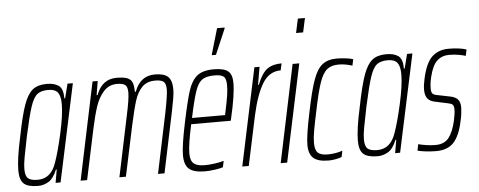

<svg xmlns="http://www.w3.org/2000/svg" viewBox="-50 -868 2499 1001"><g transform="rotate(-5 1199.5 -367.5)"><path d="M16 -81Q16 -142 41 -255Q63 -367 82.5 -421Q102 -475 129 -496.5Q156 -518 203 -518Q242 -518 265 -502Q288 -486 288 -435H292L311 -510H339L230 0H204L216 -69H212Q193 -23 167 -7.5Q141 8 112 8Q60 8 38 -11.5Q16 -31 16 -81ZM210 -105Q230 -161 251 -255.5Q272 -350 272 -406Q272 -449 257.5 -467.5Q243 -486 208 -486Q170 -486 150 -470Q130 -454 114.5 -407.5Q99 -361 76 -255Q61 -182 54.5 -146Q48 -110 48 -86Q48 -49 63 -36.5Q78 -24 113 -24Q183 -24 210 -105Z M442 -510H469L457 -437H462Q492 -518 568 -518Q605 -518 624 -510.5Q643 -503 650 -486Q657 -469 657 -437H662Q692 -518 768 -518Q817 -518 837.5 -498.5Q858 -479 858 -432Q858 -412 853 -383Q848 -354 841 -320L774 0H740L806 -315Q824 -405 824 -434Q824 -465 811.5 -475.5Q799 -486 768 -486Q724 -486 699 -460.5Q674 -435 660.5 -393Q647 -351 628 -264L572 0H538L604 -315Q623 -402 623 -436Q623 -466 610.5 -476Q598 -486 568 -486Q525 -486 497.5 -455Q470 -424 455 -379Q440 -334 425 -264L369 0H335Z M878 -86Q878 -135 903 -254Q927 -369 943.5 -419.5Q960 -470 989.5 -494Q1019 -518 1077 -518Q1129 -518 1151 -500.5Q1173 -483 1173 -439Q1173 -376 1145 -256L1142 -243H935Q912 -139 912 -92Q912 -54 929.5 -39Q947 -24 987 -24Q1011 -24 1039 -28Q1067 -32 1087 -38L1080 -5Q1065 0 1037.5 4Q1010 8 986 8Q928 8 903 -13Q878 -34 878 -86ZM1115 -275 1121 -304Q1130 -346 1134.5 -375Q1139 -404 1139 -429Q1139 -465 1125 -475.5Q1111 -486 1079 -486Q1035 -486 1013.5 -471Q992 -456 977.5 -415Q963 -374 942 -275ZM1074 -592V-597L1113 -730H1152V-725L1095 -592Z M1289 -510H1316L1300 -417H1304Q1328 -477 1356.5 -497.5Q1385 -518 1432 -518L1424 -482Q1364 -482 1329 -425Q1294 -368 1270 -259L1215 0H1181Z M1521 -669 1537 -743H1574L1558 -669ZM1382 0 1489 -510H1524L1416 0Z M1529 -83Q1529 -132 1555 -254Q1577 -363 1597 -418.5Q1617 -474 1645.5 -496Q1674 -518 1721 -518Q1742 -518 1767 -515Q1792 -512 1806 -507L1799 -474Q1761 -486 1728 -486Q1689 -486 1666.5 -467.5Q1644 -449 1627.5 -401.5Q1611 -354 1591 -256Q1577 -191 1570.5 -153.5Q1564 -116 1564 -90Q1564 -52 1579.5 -38Q1595 -24 1631 -24Q1650 -24 1671.5 -27.5Q1693 -31 1708 -37L1701 -4Q1688 1 1669 4.5Q1650 8 1633 8Q1577 8 1553 -13.5Q1529 -35 1529 -83Z M1793 -81Q1793 -142 1818 -255Q1840 -367 1859.5 -421Q1879 -475 1906 -496.5Q1933 -518 1980 -518Q2019 -518 2042 -502Q2065 -486 2065 -435H2069L2088 -510H2116L2007 0H1981L1993 -69H1989Q1970 -23 1944 -7.5Q1918 8 1889 8Q1837 8 1815 -11.5Q1793 -31 1793 -81ZM1987 -105Q2007 -161 2028 -255.5Q2049 -350 2049 -406Q2049 -449 2034.5 -467.5Q2020 -486 1985 -486Q1947 -486 1927 -470Q1907 -454 1891.5 -407.5Q1876 -361 1853 -255Q1838 -182 1831.5 -146Q1825 -110 1825 -86Q1825 -49 1840 -36.5Q1855 -24 1890 -24Q1960 -24 1987 -105Z M2098 -3 2105 -36Q2153 -24 2195 -24Q2241 -24 2264.5 -54Q2288 -84 2301 -142Q2309 -178 2309 -200Q2309 -219 2302 -225.5Q2295 -232 2278 -235L2208 -250Q2184 -255 2172 -271Q2160 -287 2160 -316Q2160 -340 2167 -371Q2185 -455 2219 -486.5Q2253 -518 2306 -518Q2363 -518 2399 -506L2392 -473Q2382 -477 2357.5 -481.5Q2333 -486 2306 -486Q2268 -486 2242.5 -462.5Q2217 -439 2203 -380Q2195 -348 2195 -320Q2195 -300 2201.5 -293Q2208 -286 2224 -283L2293 -269Q2319 -264 2332 -250Q2345 -236 2345 -206Q2345 -197 2342.5 -176Q2340 -155 2335 -135Q2319 -60 2287 -26Q2255 8 2196 8Q2169 8 2139.5 4.5Q2110 1 2098 -3Z"/></g></svg>

Font: Saira Ultra Condensed Thin
Style: Italic
Weight: 100
Width: 1
Italic angle: -12°
Designer: Hector Gatti with collaboration of the Omnibus-Type team
Foundry: Omnibus-Type
Version: Version 1.001; ttfautohint (v1.8)